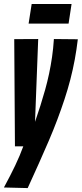

<svg xmlns="http://www.w3.org/2000/svg" viewBox="-34 -746 417 979"><path d="M240.8 -547 362.8 -545.8Q356.6 -493 347.2 -442.1Q337.8 -391.2 324.7 -340.7Q311.6 -290.2 294.9 -239.6Q278.2 -189 258.3 -136.1Q238.4 -83.2 214.6 -27.7Q190.8 27.8 164 87.6Q137.2 147.4 107.2 213L-14 210Q19.8 147.6 43.6 97.7Q67.4 47.8 84.8 0H42.2L38.6 -546.4L160.8 -547L144.6 -124.8Q159.2 -166.8 172.1 -207.6Q185 -248.4 196.2 -288.4Q207.4 -328.4 216.2 -369.9Q225 -411.4 231.4 -455.4Q237.8 -499.4 240.8 -547ZM111.9 -625.8 127.5 -725.6H330.9L315.7 -625.8Z"/></svg>

Font: Georama
Style: Italic
Weight: 400
Width: 2
Italic angle: -9°
Designer: Jean-Baptiste Levee
Foundry: Production Type
Version: Version 1.000